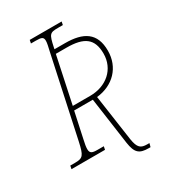

<svg xmlns="http://www.w3.org/2000/svg" viewBox="-218 -818 923 1032"><g transform="rotate(-30 243.5 -302.0)"><path d="M396 110H407L413 88H400C360 88 343 76 334 18L293 -267C397 -278 468 -351 468 -454C468 -565 402 -604 288 -604H223L225 -614C241 -689 246 -694 298 -694H327L331 -714H133L129 -694H158C195 -694 206 -690 206 -666C206 -653 201 -632 195 -606L88 -108C71 -31 63 -20 13 -20H-16L-20 0H188L192 -20H153C120 -20 107 -25 107 -51C107 -64 110 -82 116 -108L150 -266H266L307 25C317 92 338 110 396 110ZM264 -291H156L217 -579H283C392 -579 440 -545 440 -452C440 -357 366 -291 264 -291Z"/></g></svg>

Font: Noto Serif Condensed Thin
Style: Italic
Weight: 100
Width: 3
Italic angle: -12°
Designer: Monotype Design Team
Foundry: Monotype Imaging Inc.
Version: Version 2.013